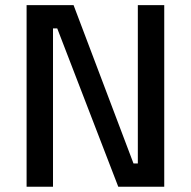

<svg xmlns="http://www.w3.org/2000/svg" viewBox="-20 -707 723 727"><path d="M80.7 0V-687.5H258.6L485.5 -88H501.9V-687.5H601.9V0H427.8L196.7 -599.5H180.7V0Z"/></svg>

Font: Titillium Web SemiBold
Style: Regular
Weight: 600
Designer: Mohamed Gaber, Accademia di Belle Arti di Urbino
Foundry: Kief Type Foundry, Accademia di Belle Arti di Urbino
Version: Version 3.000; ttfautohint (v1.8.4)